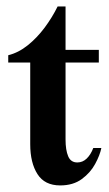

<svg xmlns="http://www.w3.org/2000/svg" viewBox="-20 -558 336 592"><path d="M267.6 -101.6H292.5Q288.1 -79.6 273.4 -52.5Q258.8 -25.4 232.2 -5.9Q205.6 13.7 165.5 13.7Q117.7 13.7 95.5 -21.2Q73.2 -56.2 73.2 -113.3V-365.2H5.4V-387.7Q37.1 -395.5 65.7 -418.5Q94.2 -441.4 117.7 -472.9Q141.1 -504.4 157.7 -538.1H182.1V-404.3H284.7V-365.2H182.1V-127.9Q182.1 -95.2 190.2 -76.2Q198.2 -57.1 218.3 -57.1Q234.9 -57.1 247.3 -69.1Q259.8 -81.1 267.6 -101.6Z"/></svg>

Font: Scheherazade New SemiBold
Style: Regular
Weight: 600
Designer: SIL International
Foundry: SIL International
Version: Version 4.000